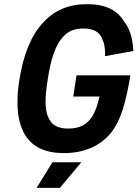

<svg xmlns="http://www.w3.org/2000/svg" viewBox="-20 -728 662 923"><path d="M348 -366 332 -264H458C450 -223 437 -190 422 -166C397 -128 361 -110 309 -110C260 -110 229 -125 213 -162C204 -181 199 -207 199 -240C199 -270 203 -307 210 -349C224 -443 245 -503 274 -540C301 -576 334 -591 380 -591C429 -591 460 -575 473 -537C482 -519 486 -494 485 -458L621 -483C618 -544 604 -590 577 -624C543 -681 486 -708 398 -708C311 -708 242 -679 189 -621C132 -562 93 -469 74 -349C67 -308 64 -270 64 -236C64 -169 77 -117 102 -77C138 -20 200 8 287 8C384 8 461 -26 512 -88C561 -147 585 -236 607 -366ZM156 175H268L371 52H232Z"/></svg>

Font: Arthouse Owned
Style: Bold Italic
Weight: 700
Italic angle: -10°
Designer: Jeremy Tribby
Foundry: Tribby Type
Version: Version 1.000;PS 001.000;hotconv 1.0.88;makeotf.lib2.5.64775